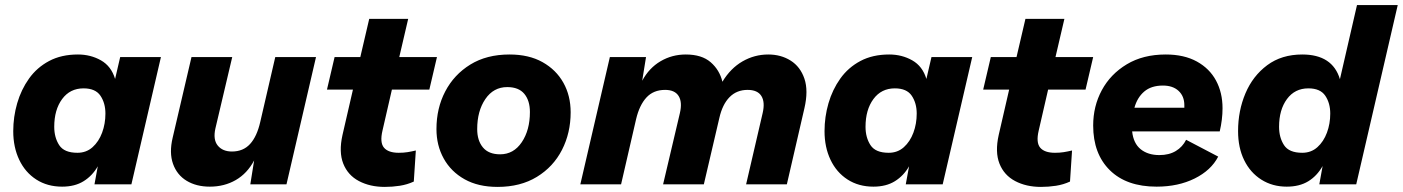

<svg xmlns="http://www.w3.org/2000/svg" viewBox="-20 -724 5509 754"><path d="M224 9Q166 9 122.5 -19Q79 -47 55.5 -96.5Q32 -146 32 -209Q32 -265 47.5 -318.5Q63 -372 94 -415.5Q125 -459 173 -484.5Q221 -510 286 -510Q336 -510 376.5 -487Q417 -464 432 -414L452 -500H612L496 0H351L364 -71Q343 -34 308.5 -12.5Q274 9 224 9ZM284 -124Q319 -124 343.5 -146Q368 -168 381 -203Q394 -238 394 -278Q394 -319 374.5 -348Q355 -377 308 -377Q255 -377 224 -335Q193 -293 193 -226Q193 -184 212.5 -154Q232 -124 284 -124Z M804 9Q751 9 713 -14Q675 -37 659.5 -80.5Q644 -124 658 -183L732 -500H892L826 -220Q816 -176 835 -152.5Q854 -129 891 -129Q935 -129 962 -158.5Q989 -188 1002 -245L1061 -500H1221L1105 0H963L978 -94Q951 -43 906 -17Q861 9 804 9Z M1491 10Q1433 10 1389.5 -13Q1346 -36 1328 -81.5Q1310 -127 1325 -194L1366 -372H1264L1294 -500H1395L1430 -650H1583L1548 -500H1696L1666 -372H1519L1482 -211Q1471 -164 1488 -144Q1505 -124 1546 -124Q1565 -124 1580.5 -126.5Q1596 -129 1613 -133L1605 -11Q1579 1 1550 5.5Q1521 10 1491 10Z M1934 10Q1858 10 1804.5 -20Q1751 -50 1722.5 -101.5Q1694 -153 1694 -217Q1694 -299 1728.5 -365Q1763 -431 1827 -470.5Q1891 -510 1981 -510Q2057 -510 2110.5 -480Q2164 -450 2192.5 -399Q2221 -348 2221 -283Q2221 -202 2187 -135.5Q2153 -69 2088.5 -29.5Q2024 10 1934 10ZM1944 -118Q1997 -118 2029 -165.5Q2061 -213 2061 -284Q2061 -329 2039 -355.5Q2017 -382 1972 -382Q1918 -382 1886 -335Q1854 -288 1854 -217Q1854 -172 1876.5 -145Q1899 -118 1944 -118Z M2259 0 2375 -500H2517L2502 -407Q2529 -457 2574 -483.5Q2619 -510 2673 -510Q2736 -510 2771 -479.5Q2806 -449 2817 -403Q2849 -456 2896 -483Q2943 -510 2997 -510Q3047 -510 3085 -486Q3123 -462 3139 -415Q3155 -368 3139 -299L3070 0H2910L2975 -280Q2985 -323 2970 -347Q2955 -371 2916 -371Q2873 -371 2845 -342.5Q2817 -314 2805 -261L2744 0H2584L2650 -280Q2660 -323 2645 -347Q2630 -371 2592 -371Q2546 -371 2518.5 -341Q2491 -311 2478 -256L2419 0Z M3410 9Q3352 9 3308.5 -19Q3265 -47 3241.5 -96.5Q3218 -146 3218 -209Q3218 -265 3233.5 -318.5Q3249 -372 3280 -415.5Q3311 -459 3359 -484.5Q3407 -510 3472 -510Q3522 -510 3562.5 -487Q3603 -464 3618 -414L3638 -500H3798L3682 0H3537L3550 -71Q3529 -34 3494.5 -12.5Q3460 9 3410 9ZM3470 -124Q3505 -124 3529.5 -146Q3554 -168 3567 -203Q3580 -238 3580 -278Q3580 -319 3560.5 -348Q3541 -377 3494 -377Q3441 -377 3410 -335Q3379 -293 3379 -226Q3379 -184 3398.5 -154Q3418 -124 3470 -124Z M4068 10Q4010 10 3966.5 -13Q3923 -36 3905 -81.5Q3887 -127 3902 -194L3943 -372H3841L3871 -500H3972L4007 -650H4160L4125 -500H4273L4243 -372H4096L4059 -211Q4048 -164 4065 -144Q4082 -124 4123 -124Q4142 -124 4157.5 -126.5Q4173 -129 4190 -133L4182 -11Q4156 1 4127 5.5Q4098 10 4068 10Z M4522 9Q4404 9 4338.5 -55.5Q4273 -120 4273 -231Q4273 -307 4307 -370Q4341 -433 4405 -471.5Q4469 -510 4558 -510Q4630 -510 4680 -482.5Q4730 -455 4755.5 -407.5Q4781 -360 4781 -299Q4781 -255 4770 -208H4426Q4431 -161 4459.5 -138Q4488 -115 4533 -115Q4571 -115 4597.5 -131Q4624 -147 4638 -175L4764 -109Q4736 -55 4671.5 -23Q4607 9 4522 9ZM4547 -388Q4501 -388 4473.5 -364.5Q4446 -341 4435 -301H4631Q4631 -306 4631 -311Q4631 -346 4608.5 -367Q4586 -388 4547 -388Z M5033 9Q4977 9 4933.5 -18.5Q4890 -46 4866 -95Q4842 -144 4842 -209Q4842 -289 4871 -357.5Q4900 -426 4956.5 -468Q5013 -510 5094 -510Q5213 -510 5242 -413L5309 -704H5469L5306 0H5161L5174 -72Q5152 -33 5117.5 -12Q5083 9 5033 9ZM5094 -124Q5129 -124 5153.5 -146Q5178 -168 5191 -203Q5204 -238 5204 -278Q5204 -319 5184.5 -348Q5165 -377 5118 -377Q5065 -377 5034 -335Q5003 -293 5003 -226Q5003 -184 5022.5 -154Q5042 -124 5094 -124Z"/></svg>

Font: Prodigy Sans
Style: Bold Italic
Weight: 700
Italic angle: -13°
Designer: Wei Huang
Foundry: Wei Huang
Version: Version 1.003; ttfautohint (v1.8.3)